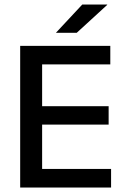

<svg xmlns="http://www.w3.org/2000/svg" viewBox="-20 -846 568 866"><path d="M71 0V-639H170V0ZM100.5 0V-84H481V0ZM128 -284V-367H470V-284ZM100 -555.5V-639H477.5V-555.5ZM351 -825.5H463.5V-824L326 -698H233V-699Z"/></svg>

Font: Anek Gujarati Medium Medium
Style: Regular
Weight: 500
Version: Version 1.003